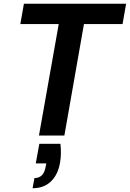

<svg xmlns="http://www.w3.org/2000/svg" viewBox="-20 -720 690 1020"><path d="M187 0 292 -592H88L107 -700H650L631 -592H426L322 0ZM153 280 163 226Q188 226 203 210.5Q218 195 223 163L226 148H170L189 44H301Q304 71 303.5 96Q303 121 299 144Q288 208 250.5 244Q213 280 153 280Z"/></svg>

Font: DM Sans 11pt
Style: Bold Italic
Weight: 700
Italic angle: -10°
Version: Version 4.004;gftools[0.9.30]